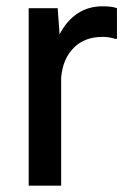

<svg xmlns="http://www.w3.org/2000/svg" viewBox="-20 -589 391 609"><path d="M71 0V-563H163L169 -480Q191 -523 225.5 -546Q260 -569 305 -569Q336 -569 351 -563V-466H344Q336 -469 325.5 -470.5Q315 -472 305 -472Q248 -472 213.5 -437Q179 -402 174 -343V0Z"/></svg>

Font: BDO Grotesk
Style: Regular
Weight: 400
Designer: Deni Anggara
Foundry: Lokal Container
Version: Version 2.000